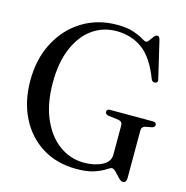

<svg xmlns="http://www.w3.org/2000/svg" viewBox="-106 -810 893 922"><g transform="rotate(15 340.0 -349.0)"><path d="M603 -12.5Q603 12.5 585 12.5Q576 12.5 564 0Q552 -12.5 540 -25.2Q528 -38 519 -38Q512 -38 494 -26Q476 -14 442.2 -2Q408.5 10 354 10Q255.5 10 182.8 -35.5Q110 -81 70.2 -160.8Q30.5 -240.5 30.5 -343.5Q30.5 -451 74 -533.8Q117.5 -616.5 193 -663Q268.5 -709.5 364.5 -709.5Q414.5 -709.5 446 -699Q477.5 -688.5 494.5 -677.8Q511.5 -667 518 -667Q525 -667 532.5 -677.5Q540 -688 548 -698.5Q556 -709 564.5 -709Q569.5 -709 573 -705.2Q576.5 -701.5 579.5 -690.5L622.5 -507.5Q626.5 -491.5 613 -488.5Q598.5 -485.5 592 -500.5Q555 -598.5 499.8 -639Q444.5 -679.5 370.5 -679.5Q303 -679.5 250.5 -642Q198 -604.5 167.8 -533.2Q137.5 -462 137.5 -362Q137.5 -258 170 -183.2Q202.5 -108.5 257.8 -68.5Q313 -28.5 381.5 -28.5Q432.5 -28.5 470.2 -47.5Q508 -66.5 508 -102V-248.5Q508 -266.5 487.5 -270.5L435.5 -277Q420.5 -281.5 420.5 -292Q420.5 -306 437.5 -306H650Q667.5 -306 667.5 -292Q667.5 -282 653.5 -277.5L621.5 -271.5Q603 -267 603 -248.5Z"/></g></svg>

Font: Fraunces 144pt Soft
Style: Regular
Weight: 400
Version: Version 1.000;[0bf87f6ff]